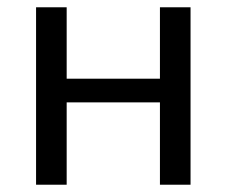

<svg xmlns="http://www.w3.org/2000/svg" viewBox="-20 -507 622 527"><path d="M503 -487H419V-291H163V-487H79V0H163V-226H419V0H503Z"/></svg>

Font: SnT
Style: Regular
Weight: 400
Designer: Natanael Gama
Version: Version 1.001;PS 001.001;hotconv 1.0.70;makeotf.lib2.5.58329